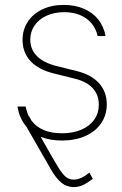

<svg xmlns="http://www.w3.org/2000/svg" viewBox="-20 -558 494 777"><path d="M107.9 -69.3Q147 -18.6 230.5 -18.6Q274.9 -18.6 308.8 -33Q342.8 -47.4 361.3 -73.7Q379.9 -100.1 379.9 -134.8Q379.9 -174.3 355 -201.4Q330.1 -228.5 280.3 -240.2L198.2 -260.7Q135.7 -275.9 103.5 -310.8Q71.3 -345.7 71.3 -396.5Q71.3 -437.5 92.3 -469.7Q113.3 -502 151.1 -520Q189 -538.1 237.3 -538.1Q283.7 -538.1 319.8 -522.5Q356 -506.8 378.2 -478.3Q400.4 -449.7 407.2 -412.1H375Q365.2 -457 329.8 -482.7Q294.4 -508.3 240.2 -508.8Q200.2 -508.8 168.9 -494.6Q137.7 -480.5 120.1 -455.1Q102.5 -429.7 102.5 -397.5Q102.5 -358.4 129.2 -331.3Q155.8 -304.2 208 -291L290 -270.5Q350.1 -255.9 381.1 -220.9Q412.1 -186 412.1 -135.7Q412.1 -92.8 389.6 -59.6Q367.2 -26.4 325.9 -7.8Q284.7 10.7 230.5 10.7Q183.1 10.7 144.5 -4.4L151.4 7.8Q197.3 89.4 215.3 118.4Q233.4 147.5 246.8 158.2Q260.3 168.9 279.3 168.9Q306.6 168.9 341.8 140.6L355.5 166Q333 183.1 314.9 191.2Q296.9 199.2 279.3 199.2Q251.5 199.2 230 182.6Q208.5 166 187.5 129.9L86.9 -45.4Q58.1 -79.1 50.8 -127H84Q88.4 -103 97.7 -85.4L98.6 -85.9Z"/></svg>

Font: Pretendard Thin
Style: Regular
Weight: 100
Designer: Base glyphs from Inter by Rasmus Andersson; Hangeul glyphs from Noto Sans CJK(Source Han Sans) by Jang Soo-young and Kan
Foundry: Kil Hyung-jin
Version: Version 1.309